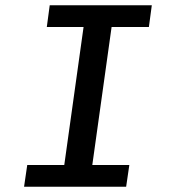

<svg xmlns="http://www.w3.org/2000/svg" viewBox="-20 -706 640 726"><path d="M71 0 83 -82H223L296 -604H157L168 -686H554L543 -604H402L329 -82H469L457 0Z"/></svg>

Font: Chivo Mono
Style: Italic
Weight: 400
Italic angle: -8.05°
Monospace: yes
Version: Version 1.008